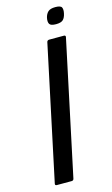

<svg xmlns="http://www.w3.org/2000/svg" viewBox="-125 -861 529 907"><g transform="rotate(-15 139.5 -407.0)"><path d="M118 -9Q116 0 107 0H35Q25 0 27 -9L166 -664Q168 -673 178 -673H250Q254 -673 256 -670.5Q258 -668 257 -664ZM277 -775Q273 -755 263 -745Q253 -735 228 -735Q203 -735 196.5 -745Q190 -755 194 -775Q198 -793 209 -803.5Q220 -814 245 -814Q271 -814 276 -803.5Q281 -793 277 -775Z"/></g></svg>

Font: Glory Medium
Style: Italic
Weight: 500
Italic angle: -12°
Version: Version 1.011